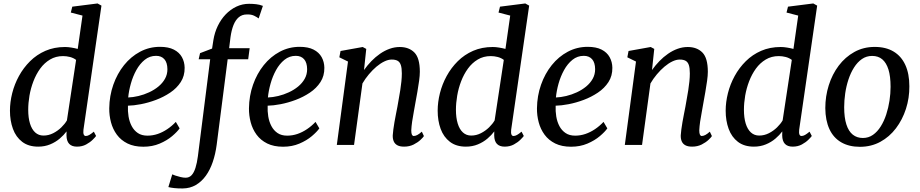

<svg xmlns="http://www.w3.org/2000/svg" viewBox="-20 -837 5312 1109"><path d="M462 -87.5Q460 -69.5 463.5 -60.5Q467 -51.5 475.5 -51.5Q485 -51.5 495.8 -57.5Q506.5 -63.5 522 -76.5L535 -51.5Q530.5 -45 515.5 -30Q500.5 -15 477.5 -2.5Q454.5 10 424.5 10Q395 10 379.8 -6Q364.5 -22 364 -55L364.5 -78Q349 -57 325 -36.5Q301 -16 269.5 -3Q238 10 200.5 10Q144.5 10 108.2 -17.8Q72 -45.5 54.8 -92.5Q37.5 -139.5 37.5 -198Q37.5 -247 50.5 -298.8Q63.5 -350.5 89.5 -398Q115.5 -445.5 153.8 -483.5Q192 -521.5 242.5 -543.5Q293 -565.5 355.5 -565.5Q373 -565.5 392.5 -562.2Q412 -559 429 -554.5L456.5 -747L389 -764.5L397.5 -798.5L543.5 -817L566 -804.5ZM419.5 -491Q404.5 -502.5 384.5 -507.8Q364.5 -513 344 -513Q302 -513 269 -493.2Q236 -473.5 212.2 -440.8Q188.5 -408 173 -367.5Q157.5 -327 150.2 -284.5Q143 -242 143 -203Q143 -157 153.2 -123.5Q163.5 -90 183.2 -72Q203 -54 231 -54Q260.5 -54 287 -67.5Q313.5 -81 334.2 -101.2Q355 -121.5 366.5 -141.5Z M1017.5 -95.5Q1003.5 -75.5 974 -50.5Q944.5 -25.5 902.2 -7.5Q860 10.5 808 10.5Q754.5 10.5 716.5 -8.2Q678.5 -27 655 -59Q631.5 -91 621 -130.8Q610.5 -170.5 611 -211.5Q612 -283.5 634.5 -347.5Q657 -411.5 696.5 -460.8Q736 -510 789 -538.2Q842 -566.5 904 -566.5Q953 -566.5 984.2 -550.5Q1015.5 -534.5 1030.8 -507Q1046 -479.5 1046.5 -445.5Q1047 -398.5 1024 -363Q1001 -327.5 963 -302Q925 -276.5 881 -260Q837 -243.5 794 -235.2Q751 -227 719 -226.5Q717.5 -195 722.5 -164.2Q727.5 -133.5 740.8 -108.5Q754 -83.5 776.2 -68.5Q798.5 -53.5 831.5 -53.5Q862 -53.5 890.8 -63.2Q919.5 -73 946.2 -91Q973 -109 995.5 -133ZM881.5 -514.5Q844.5 -514.5 816 -491.5Q787.5 -468.5 767.5 -432.2Q747.5 -396 735.8 -354Q724 -312 720.5 -274Q748.5 -275 780 -282.5Q811.5 -290 841.2 -303.8Q871 -317.5 895 -337.2Q919 -357 933 -382Q947 -407 947 -437.5Q946.5 -476 929.2 -495.2Q912 -514.5 881.5 -514.5Z M1212.5 -605Q1219.5 -649 1237.8 -687Q1256 -725 1283.5 -753.8Q1311 -782.5 1345.5 -798.8Q1380 -815 1418.5 -815Q1438.5 -815 1459.2 -812.8Q1480 -810.5 1498.5 -803L1474 -730.5Q1464.5 -738 1447.8 -746.2Q1431 -754.5 1405.5 -753.5Q1378 -753.5 1359 -737.2Q1340 -721 1328.5 -691.8Q1317 -662.5 1311.5 -623L1303.5 -558.5H1422L1413.5 -494.5H1295L1231.5 -0.5Q1224.5 52.5 1209 98.2Q1193.5 144 1169 178Q1144.5 212 1111.2 231.5Q1078 251 1035.5 251.5Q1011 252 987.5 249.5Q964 247 952.5 243.5L975 170Q978.5 172 992 176.8Q1005.5 181.5 1022.5 185.5Q1039.5 189.5 1052 189.5Q1073 189.5 1086.8 174.8Q1100.5 160 1109.2 132Q1118 104 1123 65.5L1194 -494.5H1127.5L1135.5 -530L1205 -556.5Z M1824.5 -95.5Q1810.5 -75.5 1781 -50.5Q1751.5 -25.5 1709.2 -7.5Q1667 10.5 1615 10.5Q1561.5 10.5 1523.5 -8.2Q1485.5 -27 1462 -59Q1438.5 -91 1428 -130.8Q1417.5 -170.5 1418 -211.5Q1419 -283.5 1441.5 -347.5Q1464 -411.5 1503.5 -460.8Q1543 -510 1596 -538.2Q1649 -566.5 1711 -566.5Q1760 -566.5 1791.2 -550.5Q1822.5 -534.5 1837.8 -507Q1853 -479.5 1853.5 -445.5Q1854 -398.5 1831 -363Q1808 -327.5 1770 -302Q1732 -276.5 1688 -260Q1644 -243.5 1601 -235.2Q1558 -227 1526 -226.5Q1524.5 -195 1529.5 -164.2Q1534.5 -133.5 1547.8 -108.5Q1561 -83.5 1583.2 -68.5Q1605.5 -53.5 1638.5 -53.5Q1669 -53.5 1697.8 -63.2Q1726.5 -73 1753.2 -91Q1780 -109 1802.5 -133ZM1688.5 -514.5Q1651.5 -514.5 1623 -491.5Q1594.5 -468.5 1574.5 -432.2Q1554.5 -396 1542.8 -354Q1531 -312 1527.5 -274Q1555.5 -275 1587 -282.5Q1618.5 -290 1648.2 -303.8Q1678 -317.5 1702 -337.2Q1726 -357 1740 -382Q1754 -407 1754 -437.5Q1753.5 -476 1736.2 -495.2Q1719 -514.5 1688.5 -514.5Z M2082.5 -432.5Q2102 -460 2125.2 -484Q2148.5 -508 2175.2 -526.5Q2202 -545 2230.5 -555.2Q2259 -565.5 2289 -565.5Q2342 -565.5 2373.5 -533.8Q2405 -502 2405 -422.5Q2405 -401 2400.8 -370.2Q2396.5 -339.5 2390.8 -306.5Q2385 -273.5 2380 -246.5Q2376 -221 2370.2 -191.8Q2364.5 -162.5 2360.5 -134.5Q2356.5 -106.5 2355.5 -84Q2355.5 -67 2359.2 -59.2Q2363 -51.5 2369.5 -51.5Q2379 -51.5 2390.2 -57.2Q2401.5 -63 2416.5 -76.5L2428.5 -51Q2425 -44.5 2409.2 -29.5Q2393.5 -14.5 2369.2 -2.2Q2345 10 2314 10Q2290 10 2275.5 2.2Q2261 -5.5 2254.5 -20Q2248 -34.5 2248.5 -55Q2249.5 -70 2252 -89.8Q2254.5 -109.5 2258.5 -132Q2262.5 -154.5 2267 -177.5Q2271.5 -200.5 2275.5 -221Q2279 -242.5 2283.5 -266.8Q2288 -291 2292 -316.5Q2296 -342 2298.5 -366.8Q2301 -391.5 2301 -413Q2301 -444 2295.2 -461.2Q2289.5 -478.5 2276.8 -485.8Q2264 -493 2242.5 -493Q2222.5 -493 2199.8 -482Q2177 -471 2154.2 -451.8Q2131.5 -432.5 2110.5 -407.5Q2089.5 -382.5 2073.5 -355L2025 0H1925.5L1990 -481.5L1940 -506L1947 -542.5L2075 -565.5L2095.5 -554.5Z M2932.5 -87.5Q2930.5 -69.5 2934 -60.5Q2937.5 -51.5 2946 -51.5Q2955.5 -51.5 2966.2 -57.5Q2977 -63.5 2992.5 -76.5L3005.5 -51.5Q3001 -45 2986 -30Q2971 -15 2948 -2.5Q2925 10 2895 10Q2865.5 10 2850.2 -6Q2835 -22 2834.5 -55L2835 -78Q2819.5 -57 2795.5 -36.5Q2771.5 -16 2740 -3Q2708.5 10 2671 10Q2615 10 2578.8 -17.8Q2542.5 -45.5 2525.2 -92.5Q2508 -139.5 2508 -198Q2508 -247 2521 -298.8Q2534 -350.5 2560 -398Q2586 -445.5 2624.2 -483.5Q2662.5 -521.5 2713 -543.5Q2763.5 -565.5 2826 -565.5Q2843.5 -565.5 2863 -562.2Q2882.5 -559 2899.5 -554.5L2927 -747L2859.5 -764.5L2868 -798.5L3014 -817L3036.5 -804.5ZM2890 -491Q2875 -502.5 2855 -507.8Q2835 -513 2814.5 -513Q2772.5 -513 2739.5 -493.2Q2706.5 -473.5 2682.8 -440.8Q2659 -408 2643.5 -367.5Q2628 -327 2620.8 -284.5Q2613.5 -242 2613.5 -203Q2613.5 -157 2623.8 -123.5Q2634 -90 2653.8 -72Q2673.5 -54 2701.5 -54Q2731 -54 2757.5 -67.5Q2784 -81 2804.8 -101.2Q2825.5 -121.5 2837 -141.5Z M3488 -95.5Q3474 -75.5 3444.5 -50.5Q3415 -25.5 3372.8 -7.5Q3330.5 10.5 3278.5 10.5Q3225 10.5 3187 -8.2Q3149 -27 3125.5 -59Q3102 -91 3091.5 -130.8Q3081 -170.5 3081.5 -211.5Q3082.5 -283.5 3105 -347.5Q3127.5 -411.5 3167 -460.8Q3206.5 -510 3259.5 -538.2Q3312.5 -566.5 3374.5 -566.5Q3423.5 -566.5 3454.8 -550.5Q3486 -534.5 3501.2 -507Q3516.5 -479.5 3517 -445.5Q3517.5 -398.5 3494.5 -363Q3471.5 -327.5 3433.5 -302Q3395.5 -276.5 3351.5 -260Q3307.5 -243.5 3264.5 -235.2Q3221.5 -227 3189.5 -226.5Q3188 -195 3193 -164.2Q3198 -133.5 3211.2 -108.5Q3224.5 -83.5 3246.8 -68.5Q3269 -53.5 3302 -53.5Q3332.5 -53.5 3361.2 -63.2Q3390 -73 3416.8 -91Q3443.5 -109 3466 -133ZM3352 -514.5Q3315 -514.5 3286.5 -491.5Q3258 -468.5 3238 -432.2Q3218 -396 3206.2 -354Q3194.5 -312 3191 -274Q3219 -275 3250.5 -282.5Q3282 -290 3311.8 -303.8Q3341.5 -317.5 3365.5 -337.2Q3389.5 -357 3403.5 -382Q3417.5 -407 3417.5 -437.5Q3417 -476 3399.8 -495.2Q3382.5 -514.5 3352 -514.5Z M3746 -432.5Q3765.5 -460 3788.8 -484Q3812 -508 3838.8 -526.5Q3865.5 -545 3894 -555.2Q3922.5 -565.5 3952.5 -565.5Q4005.5 -565.5 4037 -533.8Q4068.5 -502 4068.5 -422.5Q4068.5 -401 4064.2 -370.2Q4060 -339.5 4054.2 -306.5Q4048.5 -273.5 4043.5 -246.5Q4039.5 -221 4033.8 -191.8Q4028 -162.5 4024 -134.5Q4020 -106.5 4019 -84Q4019 -67 4022.8 -59.2Q4026.5 -51.5 4033 -51.5Q4042.5 -51.5 4053.8 -57.2Q4065 -63 4080 -76.5L4092 -51Q4088.5 -44.5 4072.8 -29.5Q4057 -14.5 4032.8 -2.2Q4008.5 10 3977.5 10Q3953.5 10 3939 2.2Q3924.5 -5.5 3918 -20Q3911.5 -34.5 3912 -55Q3913 -70 3915.5 -89.8Q3918 -109.5 3922 -132Q3926 -154.5 3930.5 -177.5Q3935 -200.5 3939 -221Q3942.5 -242.5 3947 -266.8Q3951.5 -291 3955.5 -316.5Q3959.5 -342 3962 -366.8Q3964.5 -391.5 3964.5 -413Q3964.5 -444 3958.8 -461.2Q3953 -478.5 3940.2 -485.8Q3927.5 -493 3906 -493Q3886 -493 3863.2 -482Q3840.5 -471 3817.8 -451.8Q3795 -432.5 3774 -407.5Q3753 -382.5 3737 -355L3688.5 0H3589L3653.5 -481.5L3603.5 -506L3610.5 -542.5L3738.5 -565.5L3759 -554.5Z M4596 -87.5Q4594 -69.5 4597.5 -60.5Q4601 -51.5 4609.5 -51.5Q4619 -51.5 4629.8 -57.5Q4640.5 -63.5 4656 -76.5L4669 -51.5Q4664.5 -45 4649.5 -30Q4634.5 -15 4611.5 -2.5Q4588.5 10 4558.5 10Q4529 10 4513.8 -6Q4498.5 -22 4498 -55L4498.5 -78Q4483 -57 4459 -36.5Q4435 -16 4403.5 -3Q4372 10 4334.5 10Q4278.5 10 4242.2 -17.8Q4206 -45.5 4188.8 -92.5Q4171.5 -139.5 4171.5 -198Q4171.5 -247 4184.5 -298.8Q4197.5 -350.5 4223.5 -398Q4249.5 -445.5 4287.8 -483.5Q4326 -521.5 4376.5 -543.5Q4427 -565.5 4489.5 -565.5Q4507 -565.5 4526.5 -562.2Q4546 -559 4563 -554.5L4590.5 -747L4523 -764.5L4531.5 -798.5L4677.5 -817L4700 -804.5ZM4553.5 -491Q4538.5 -502.5 4518.5 -507.8Q4498.5 -513 4478 -513Q4436 -513 4403 -493.2Q4370 -473.5 4346.2 -440.8Q4322.5 -408 4307 -367.5Q4291.5 -327 4284.2 -284.5Q4277 -242 4277 -203Q4277 -157 4287.2 -123.5Q4297.5 -90 4317.2 -72Q4337 -54 4365 -54Q4394.5 -54 4421 -67.5Q4447.5 -81 4468.2 -101.2Q4489 -121.5 4500.5 -141.5Z M5032.5 -566Q5097 -566 5141.5 -539.2Q5186 -512.5 5209.2 -461.8Q5232.5 -411 5232.5 -338.5Q5233 -271 5212.8 -208.2Q5192.5 -145.5 5155 -96Q5117.5 -46.5 5064.8 -17.8Q5012 11 4947 11Q4884 11 4839 -15Q4794 -41 4770.8 -91.2Q4747.5 -141.5 4747 -212.5Q4747 -281 4767 -344.5Q4787 -408 4824.5 -457.8Q4862 -507.5 4914.8 -536.8Q4967.5 -566 5032.5 -566ZM5017.5 -514Q4984.5 -514 4958.5 -496Q4932.5 -478 4913 -447.2Q4893.5 -416.5 4880.8 -378Q4868 -339.5 4862 -298Q4856 -256.5 4856 -218Q4856 -157.5 4868.8 -118Q4881.5 -78.5 4905.8 -59.2Q4930 -40 4964 -40Q4996.5 -40 5022.2 -58Q5048 -76 5067.2 -106.8Q5086.5 -137.5 5099 -176Q5111.5 -214.5 5117.8 -255.8Q5124 -297 5124 -335.5Q5124 -396 5111.8 -435.2Q5099.5 -474.5 5076.2 -494.2Q5053 -514 5017.5 -514Z"/></svg>

Font: Merriweather 24pt
Style: Italic
Weight: 400
Italic angle: -7.8°
Designer: Eben Sorkin
Foundry: Eben Sorkin
Version: Version 2.101